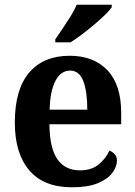

<svg xmlns="http://www.w3.org/2000/svg" viewBox="-20 -786 574 816"><path d="M286 10Q166 10 104.5 -62Q43 -134 43 -265Q43 -406 104 -477.5Q165 -549 276 -549Q378 -549 436.5 -487.5Q495 -426 495 -307V-258H190Q191 -156 224 -109Q257 -62 320 -62Q368 -62 398.5 -86.5Q429 -111 445 -146Q458 -141 467.5 -130.5Q477 -120 477 -103Q477 -78 457.5 -51.5Q438 -25 396 -7.5Q354 10 286 10ZM351 -320Q351 -397 334 -441.5Q317 -486 278 -486Q239 -486 216 -443Q193 -400 191 -320ZM215 -619Q229 -639 246.5 -665Q264 -691 280.5 -717.5Q297 -744 306 -766H455V-756Q447 -743 427 -723.5Q407 -704 381 -682Q355 -660 328.5 -640Q302 -620 280 -606H215Z"/></svg>

Font: Noto Serif Sinhala SemiCondensed
Style: Bold
Weight: 700
Width: 4
Designer: Jelle Bosma - Monotype Design Team
Foundry: Monotype Imaging Inc.
Version: Version 2.007; ttfautohint (v1.8.4.7-5d5b)